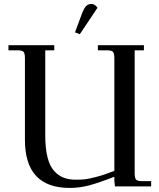

<svg xmlns="http://www.w3.org/2000/svg" viewBox="-20 -927 791 955"><path d="M22 -676.8V-702.1H250V-676.8H205.1V-252.9Q205.1 -189 216.3 -144.8Q227.5 -100.6 249 -76.9Q270.5 -53.2 296.6 -43.2Q322.8 -33.2 356.9 -33.2Q381.8 -33.2 400.1 -34.9Q418.5 -36.6 458.3 -46.9Q498 -57.1 548.8 -77.1V-637.2Q548.8 -662.1 541.7 -669.4Q534.7 -676.8 509.8 -676.8H466.8V-702.1H695.8V-676.8H649.9V-65.9Q649.9 -41 657 -33.4Q664.1 -25.9 689 -25.9H731.9V0H551.8L548.8 -25.9V-47.9Q472.7 -18.1 424.1 -5.1Q375.5 7.8 327.1 7.8Q104 7.8 104 -231V-637.2Q104 -662.1 96.9 -669.4Q89.8 -676.8 64.9 -676.8ZM353 -766.1 387.2 -857.9Q397.5 -885.3 407.7 -896.2Q418 -907.2 435.1 -907.2Q452.6 -907.2 464.8 -888.2L377 -756.8Z"/></svg>

Font: Dihjauti S
Style: Bold
Weight: 700
Designer: T. Christopher White
Version: Version 3.0.0